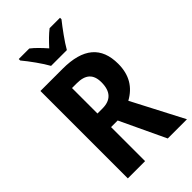

<svg xmlns="http://www.w3.org/2000/svg" viewBox="-277 -1021 1109 1109"><g transform="rotate(-45 277.5 -466.5)"><path d="M217 -773H346C370 -816 419 -882 450 -921V-933H365C337 -911 313 -887 281 -852C252 -885 225 -913 199 -933H113V-921C145 -883 195 -814 217 -773ZM252 -714H71V0H212V-278H266L397 0H554L390 -315C461 -354 500 -416 500 -507C500 -645 420 -714 252 -714ZM251 -597C322 -597 356 -566 356 -500C356 -425 320 -389 253 -389H212V-597Z"/></g></svg>

Font: Noto Sans Georgian Condensed Bold
Style: Regular
Weight: 700
Width: 3
Designer: Monotype Design Team, Akaki Razmadze
Foundry: Google LLC
Version: Version 2.005